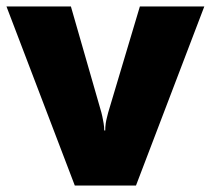

<svg xmlns="http://www.w3.org/2000/svg" viewBox="-20 -573 651 593"><path d="M211 0 0 -553H199L293 -226Q294 -223 296 -213.5Q298 -204 300 -192.5Q302 -181 302 -170H305Q305 -181 306.5 -191.5Q308 -202 310.5 -211Q313 -220 314 -225L412 -553H611L400 0Z"/></svg>

Font: Noto Sans Symbols Black
Style: Regular
Weight: 900
Version: Version 2.002